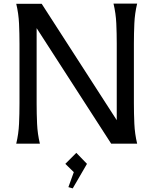

<svg xmlns="http://www.w3.org/2000/svg" viewBox="-20 -796 850 1064"><path d="M211 -775 627 -130V-554Q627 -610 624.5 -666Q622 -722 609 -776H740Q727 -722 724.5 -666Q722 -610 722 -554V-223Q722 -167 724.5 -110.5Q727 -54 740 0H596L183 -640V-222Q183 -166 185.5 -110Q188 -54 201 0H70Q83 -54 85.5 -110Q88 -166 88 -222V-553Q88 -609 85.5 -665Q83 -721 70 -775ZM403 51 462 112 383 248 359 241 389 158 342 112Z"/></svg>

Font: Faculty Glyphic
Style: Regular
Weight: 400
Designer: Koto Studio, Dylan Young
Foundry: Koto Studio
Version: Version 1.004; ttfautohint (v1.8.4.7-5d5b)